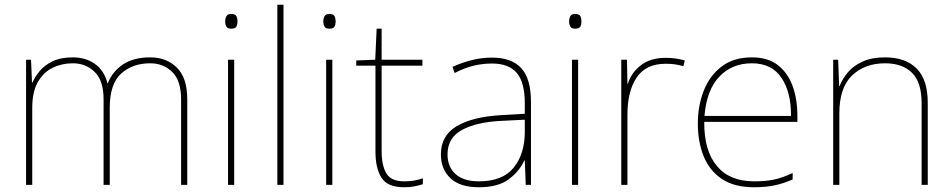

<svg xmlns="http://www.w3.org/2000/svg" viewBox="-20 -780 4018 810"><path d="M614 -538Q682 -538 726 -495Q770 -452 770 -361V0H744V-360Q744 -440 706.5 -476.5Q669 -513 614 -513Q539 -513 491 -469.5Q443 -426 443 -325V0H417V-360Q417 -440 379.5 -476.5Q342 -513 287 -513Q241 -513 202 -494Q163 -475 139.5 -433.5Q116 -392 116 -325V0H90V-528H111L115 -432H117Q128 -457 148 -481Q168 -505 202 -521.5Q236 -538 287 -538Q342 -538 381 -510Q420 -482 433 -429H435Q454 -478 498.5 -508Q543 -538 614 -538Z M955 -721Q973 -721 977.5 -711.5Q982 -702 982 -690Q982 -677 977.5 -668Q973 -659 955 -659Q940 -659 935 -668Q930 -677 930 -690Q930 -702 935 -711.5Q940 -721 955 -721ZM968 -528V0H942V-528Z M1176 0H1150V-760H1176Z M1369 -721Q1387 -721 1391.5 -711.5Q1396 -702 1396 -690Q1396 -677 1391.5 -668Q1387 -659 1369 -659Q1354 -659 1349 -668Q1344 -677 1344 -690Q1344 -702 1349 -711.5Q1354 -721 1369 -721ZM1382 -528V0H1356V-528Z M1685 -15Q1710 -15 1729 -18.5Q1748 -22 1764 -28V-3Q1748 2 1729.5 6Q1711 10 1685 10Q1615 10 1589.5 -30Q1564 -70 1564 -140V-503H1483V-525L1563 -528L1569 -659H1590V-528H1762V-503H1590V-143Q1590 -82 1610 -48.5Q1630 -15 1685 -15Z M2056 -537Q2138 -537 2179 -492.5Q2220 -448 2220 -350V0H2198L2194 -103H2192Q2171 -57 2126 -23.5Q2081 10 2000 10Q1921 10 1880.5 -28Q1840 -66 1840 -129Q1840 -208 1906.5 -247.5Q1973 -287 2091 -294L2194 -300V-343Q2194 -433 2160 -472.5Q2126 -512 2056 -512Q2016 -512 1978.5 -503Q1941 -494 1898 -472L1889 -498Q1929 -516 1970.5 -526.5Q2012 -537 2056 -537ZM2093 -270Q1991 -265 1929.5 -232Q1868 -199 1868 -129Q1868 -76 1902 -45.5Q1936 -15 2000 -15Q2100 -15 2146.5 -72Q2193 -129 2194 -220V-275Z M2406 -721Q2424 -721 2428.5 -711.5Q2433 -702 2433 -690Q2433 -677 2428.5 -668Q2424 -659 2406 -659Q2391 -659 2386 -668Q2381 -677 2381 -690Q2381 -702 2386 -711.5Q2391 -721 2406 -721ZM2419 -528V0H2393V-528Z M2788 -536Q2812 -536 2831.5 -533Q2851 -530 2869 -525L2863 -501Q2844 -506 2827.5 -508.5Q2811 -511 2788 -511Q2705 -511 2666 -453Q2627 -395 2627 -297V0H2601V-528H2625L2627 -427H2629Q2643 -473 2683.5 -504.5Q2724 -536 2788 -536Z M3152 -538Q3220 -538 3262 -505Q3304 -472 3324 -416.5Q3344 -361 3344 -291V-266H2951Q2950 -145 3004 -80Q3058 -15 3161 -15Q3209 -15 3243.5 -22Q3278 -29 3324 -50V-23Q3286 -6 3247.5 2Q3209 10 3161 10Q3078 10 3025.5 -25Q2973 -60 2948.5 -121Q2924 -182 2924 -259Q2924 -334 2949 -397.5Q2974 -461 3024.5 -499.5Q3075 -538 3152 -538ZM3152 -513Q3068 -513 3014.5 -456.5Q2961 -400 2952 -291H3317Q3318 -390 3277 -451.5Q3236 -513 3152 -513Z M3714 -538Q3800 -538 3847 -491Q3894 -444 3894 -346V0H3868V-345Q3868 -433 3827.5 -473Q3787 -513 3714 -513Q3628 -513 3574.5 -461.5Q3521 -410 3521 -302V0H3495V-528H3516L3520 -417H3522Q3534 -448 3557.5 -475.5Q3581 -503 3619.5 -520.5Q3658 -538 3714 -538Z"/></svg>

Font: Noto Sans Thin
Style: Regular
Weight: 100
Designer: Monotype Design Team
Foundry: Monotype Imaging Inc.
Version: Version 2.007